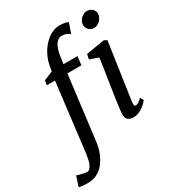

<svg xmlns="http://www.w3.org/2000/svg" viewBox="-345 -961 1246 1358"><g transform="rotate(-30 278.0 -282.0)"><path d="M129.9 -493.7H62.5L69.8 -530.8L142.6 -561L148.4 -595.7Q155.8 -641.1 175.3 -680.9Q194.8 -720.7 222.4 -750.7Q250 -780.8 282.7 -798.1Q315.4 -815.4 349.1 -815.4Q367.7 -815.4 386 -813.2Q404.3 -811 421.9 -802.7L393.1 -720.7Q388.7 -724.1 382.6 -728.3Q376.5 -732.4 368.7 -736.1Q360.8 -739.7 350.6 -741.9Q340.3 -744.1 328.1 -744.1Q310.5 -744.1 296.9 -734.1Q283.2 -724.1 273.2 -706.3Q263.2 -688.5 256.3 -663.3Q249.5 -638.2 246.1 -607.9L240.2 -564H354L345.7 -493.7H231.4L166.5 25.9Q160.2 75.7 143.6 116.7Q127 157.7 102.3 187.5Q77.6 217.3 46.1 233.6Q14.6 250 -21.5 250.5Q-46.9 251 -68.8 249Q-90.8 247.1 -102.1 244.1L-76.2 161.6Q-73.7 162.6 -64.2 165.8Q-54.7 168.9 -42.5 172.1Q-30.3 175.3 -17.6 177.7Q-4.9 180.2 4.4 180.2Q16.1 180.2 25.6 171.1Q35.2 162.1 42.2 146.2Q49.3 130.4 54.2 108.9Q59.1 87.4 62.5 62.5ZM422.9 -55.2Q424.8 -84.5 430.9 -127.9Q437 -171.4 445.3 -225.8Q453.6 -280.3 463.6 -344Q473.6 -407.7 483.4 -478L412.1 -503.4L420.9 -543L570.3 -567.9L594.2 -556.2L526.4 -92.3Q521 -55.2 537.6 -55.2Q545.4 -55.2 557.1 -61.5Q568.8 -67.9 589.4 -87.4L605 -61Q601.6 -55.7 590.6 -43.9Q579.6 -32.2 563.5 -20.3Q547.4 -8.3 527.1 0.7Q506.8 9.8 484.4 9.8Q453.6 9.8 437 -4.9Q420.4 -19.5 422.9 -55.2ZM555.2 -676.8Q543.5 -676.8 533 -681.4Q522.5 -686 514.9 -693.6Q507.3 -701.2 502.7 -711.7Q498 -722.2 498 -733.9Q498 -748.5 504.4 -761.7Q510.7 -774.9 521 -785.2Q531.2 -795.4 543.9 -801.3Q556.6 -807.1 569.3 -807.1Q583 -807.1 594.2 -802.7Q605.5 -798.3 613.5 -791Q621.6 -783.7 625.7 -773.7Q629.9 -763.7 629.9 -752.4Q629.9 -737.8 623.8 -724.1Q617.7 -710.4 607.4 -700Q597.2 -689.5 583.7 -683.1Q570.3 -676.8 555.2 -676.8Z"/></g></svg>

Font: Merriweather
Style: Italic
Weight: 400
Italic angle: -7°
Designer: Eben Sorkin ( eben@eyebytes.com )
Foundry: Eben Sorkin ( eben@eyebytes.com )
Version: Version 1.005; ttfautohint (v0.97) -l 13 -r 13 -G 200 -x 24 